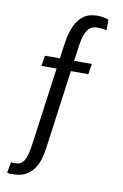

<svg xmlns="http://www.w3.org/2000/svg" viewBox="-96 -753 636 992"><g transform="rotate(10 221.5 -257.0)"><path d="M101.2 -447.2 92.6 -392.2H172.2L116 16.8Q108.6 74.6 92.6 101.8Q76.6 129 39 126.6Q36.4 126.6 31.5 126.1Q26.6 125.6 24.2 125.2L14.4 182.2Q23 184.4 29.2 184.5Q35.4 184.6 43.4 184.6Q84.2 184.6 110.8 170.2Q137.4 155.8 153.8 132.1Q170.2 108.4 178.8 78.5Q187.4 48.6 191.4 17.6L247.2 -392.2H338.4L347.6 -447.2H254.2Q260.8 -495.8 266.4 -532Q272 -568.2 281.2 -591.4Q290.4 -614.6 305.3 -626Q320.2 -637.4 343.6 -637.4Q350.8 -637.4 366.3 -636.2Q381.8 -635 391.8 -631.2V-687.4Q378 -693 363.1 -695.4Q348.2 -697.8 333.8 -697.8Q287.4 -697.8 259.7 -676.6Q232 -655.4 216 -620Q200 -584.6 192.8 -539.7Q185.6 -494.8 180.2 -447.2Z"/></g></svg>

Font: Secuela Light
Style: Regular
Weight: 300
Designer: Fernando Haro
Foundry: deFharo
Version: Version 1.708